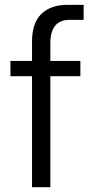

<svg xmlns="http://www.w3.org/2000/svg" viewBox="-20 -779 374 799"><path d="M23.4 -461.9V-525.4H113.3V-606.4Q113.3 -683.6 152.3 -721.2Q191.4 -758.8 259.8 -758.8H328.1V-696.3H269.5Q189.5 -696.3 189.5 -598.6V-525.4H314.5V-461.9H189.5V0H113.3V-461.9Z"/></svg>

Font: Batunionen A1
Style: Regular
Weight: 400
Designer: HanYang I&C Co.,Ltd.
Foundry: HanYang I&C Co.,Ltd.
Version: Version 2.50; ttfautohint (v1.6)